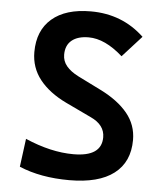

<svg xmlns="http://www.w3.org/2000/svg" viewBox="-52 -749 689 805"><g transform="rotate(5 293.0 -346.5)"><path d="M269 9.8Q147.9 9.8 58.1 -28.3L73.7 -147Q182.1 -100.1 276.9 -100.1Q395.5 -100.1 395.5 -181.6Q395.5 -233.9 335.9 -261.2L228 -312.5Q155.8 -347.2 116.2 -397.2Q76.7 -447.3 76.7 -512.7Q76.7 -603.5 134.5 -653.3Q192.4 -703.1 298.3 -703.1Q430.7 -703.1 522.9 -615.7L442.4 -526.9Q367.2 -593.8 298.8 -593.8Q252.9 -593.8 227.5 -573Q202.1 -552.2 202.1 -512.7Q202.1 -485.4 219.5 -464.6Q236.8 -443.8 269.5 -427.2L366.7 -378.9Q441.4 -341.8 481.2 -293.2Q521 -244.6 521 -181.2Q521 -88.4 456.8 -39.3Q392.6 9.8 269 9.8Z"/></g></svg>

Font: Cascadia Mono PL SemiBold
Style: Regular
Weight: 600
Monospace: yes
Designer: Aaron Bell
Foundry: Saja Typeworks
Version: Version 2404.023; ttfautohint (v1.8.4)